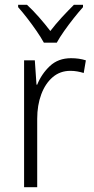

<svg xmlns="http://www.w3.org/2000/svg" viewBox="-20 -785 393 805"><path d="M278 -541Q312 -541 340 -532L331 -479Q318 -483 304 -485.5Q290 -488 275 -488Q232 -488 201 -461.5Q170 -435 153 -389.5Q136 -344 136 -287V0H81V-532H126L133 -430H136Q154 -475 189 -508Q224 -541 278 -541ZM164 -606Q152 -628 133 -655.5Q114 -683 93.5 -709.5Q73 -736 56 -755V-765H93Q117 -743 143 -713.5Q169 -684 191 -655Q214 -685 239 -712Q264 -739 290 -765H328V-755Q310 -735 289 -708.5Q268 -682 249 -655Q230 -628 218 -606Z"/></svg>

Font: Noto Sans Myanmar UI SemiCondensed Light
Style: Regular
Weight: 300
Width: 4
Designer: Monotype Design Team
Foundry: Monotype Imaging Inc.
Version: Version 2.103; ttfautohint (v1.8.4.7-5d5b)